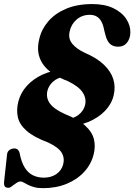

<svg xmlns="http://www.w3.org/2000/svg" viewBox="-21 -734 675 965"><path d="M195 211.7Q169.4 211.7 150.9 206.6Q132.5 201.5 119.4 194.8Q106.4 188.2 97.6 183.1Q88.9 178 82.9 178Q74.3 178 65.9 182.8Q57.5 187.7 49.7 193.9Q41.8 200.2 34.8 205Q27.8 209.9 21.7 209.9Q8.3 209.9 3.4 203.2Q-1.5 196.6 -0.7 182.1L14.4 43Q15.2 31.5 22.3 23.9Q29.3 16.2 41.7 13.2Q54.4 10.2 63 14.6Q71.7 19 76.8 31.9Q85.8 80.3 103.2 108Q120.6 135.8 145.1 147.3Q169.6 158.9 198.9 158.9Q236.5 158.9 262.7 140.6Q288.8 122.3 296.6 91.9Q304.8 59.5 288.5 32.8Q272.2 6.1 220 -18.2Q149.6 -44.4 113.6 -75.8Q77.6 -107.1 69 -143.8Q60.4 -180.5 71 -222.9Q82.3 -267.5 114.3 -302.8Q146.2 -338 194.2 -359.7Q242.1 -381.3 301.2 -384.7L300 -347.3Q268.7 -344 246.2 -324.2Q223.7 -304.4 217.1 -277Q209.3 -241.8 230.4 -213.2Q251.6 -184.6 306.7 -160.1Q374.2 -133.2 408.3 -101.6Q442.4 -70.1 451.1 -34.2Q459.9 1.6 449.7 41.8Q437.8 90.7 402.7 129.2Q367.6 167.7 314.4 189.7Q261.2 211.7 195 211.7ZM430.3 -659.5Q391.4 -659.5 363.9 -635.7Q336.4 -611.9 328.9 -575Q321.1 -541 341.5 -515Q361.9 -489 406.1 -468.2Q466.6 -442.3 501.7 -408.3Q536.9 -374.4 548.7 -335.3Q560.5 -296.3 550.1 -254.1Q539.9 -210.9 506.4 -176.3Q472.9 -141.7 422 -120.8Q371.2 -99.9 308.7 -97.8L316 -135.4Q350.3 -138.1 374.2 -157.1Q398.1 -176.1 405.7 -202.6Q415.1 -236.8 395.5 -268Q375.9 -299.2 320.4 -326Q227.1 -361.5 192.7 -414.8Q158.2 -468.1 176.5 -538.5Q187.1 -586.1 221 -626Q254.8 -665.9 310.8 -689.8Q366.8 -713.6 442.8 -713.6Q506.3 -713.6 549.4 -692.5Q592.6 -671.3 614.1 -638Q635.7 -604.6 634.1 -568.3Q632.9 -538.9 617 -519.1Q601.2 -499.3 572.6 -499.3Q549.3 -499.3 533.9 -511.7Q518.6 -524 510.1 -553.7L502.2 -584.1Q497.9 -608.5 488.8 -625.3Q479.8 -642.1 465.4 -650.8Q451.1 -659.5 430.3 -659.5Z"/></svg>

Font: Fraunces Wonky
Style: Italic
Weight: 900
Italic angle: -16°
Version: Version 1.000;[b76b70a41]